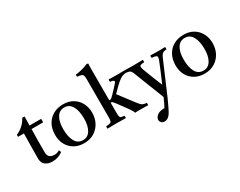

<svg xmlns="http://www.w3.org/2000/svg" viewBox="-112 -1340 2727 2181"><g transform="rotate(-30 1251.5 -250.0)"><path d="M219 12Q159 12 124 -16.5Q89 -45 89 -99Q89 -187 90.5 -269Q92 -351 93 -427H17Q14 -442 17 -454Q116 -496 166 -591Q174 -591 182 -590.5Q190 -590 196 -589Q195 -563 194.5 -534Q194 -505 193 -473H345Q348 -451 345 -427H193Q191 -357 190.5 -279.5Q190 -202 190 -124Q190 -43 274 -43Q310 -43 341 -62Q350 -50 352 -32Q293 12 219 12Z M633 12Q560 12 505.5 -19.5Q451 -51 421 -106.5Q391 -162 391 -234Q391 -312 422.5 -370Q454 -428 511 -460Q568 -492 642 -492Q715 -492 769 -460Q823 -428 853 -372Q883 -316 883 -245Q883 -172 851.5 -113.5Q820 -55 764 -21.5Q708 12 633 12ZM504 -246Q504 -144 537.5 -84.5Q571 -25 638 -25Q702 -25 736 -81.5Q770 -138 770 -233Q770 -334 736 -394Q702 -454 637 -454Q573 -454 538.5 -399Q504 -344 504 -246Z M943 1Q942 -3 942 -7Q942 -11 942 -15Q942 -19 942 -22.5Q942 -26 943 -30Q977 -32 993 -36.5Q1009 -41 1014 -56Q1019 -71 1019 -104V-605Q1019 -636 1013.5 -651.5Q1008 -667 990.5 -673.5Q973 -680 938 -683Q937 -687 937 -690Q937 -693 937 -696Q937 -700 937 -703Q937 -706 938 -710Q978 -715 1020 -725.5Q1062 -736 1106 -755L1123 -749Q1122 -727 1121.5 -699Q1121 -671 1121 -638V-267Q1133 -267 1141 -271Q1149 -275 1154 -279Q1156 -281 1162 -286.5Q1168 -292 1183 -307Q1198 -322 1226 -352Q1252 -381 1267.5 -397.5Q1283 -414 1283 -425Q1283 -433 1269.5 -438.5Q1256 -444 1233 -445Q1232 -449 1232 -453Q1232 -457 1232 -461Q1232 -465 1232 -469Q1232 -473 1233 -477Q1253 -477 1283.5 -476Q1314 -475 1338 -475Q1350 -475 1372.5 -475.5Q1395 -476 1418 -476Q1441 -476 1452 -476Q1453 -472 1453.5 -468Q1454 -464 1454 -460Q1454 -456 1453.5 -452.5Q1453 -449 1452 -445Q1400 -444 1364 -419.5Q1328 -395 1295 -362L1223 -290L1361 -108Q1383 -79 1397.5 -62.5Q1412 -46 1429 -39Q1446 -32 1476 -30Q1478 -16 1476 1Q1463 1 1437.5 0Q1412 -1 1358 -1Q1350 -1 1334 -1Q1318 -1 1304 1Q1304 -10 1292 -29.5Q1280 -49 1273 -58Q1270 -63 1258 -79.5Q1246 -96 1229.5 -118.5Q1213 -141 1196 -164.5Q1179 -188 1165 -206Q1154 -221 1144.5 -229.5Q1135 -238 1121 -238V-114Q1121 -75 1124.5 -58Q1128 -41 1141.5 -36.5Q1155 -32 1183 -30Q1185 -15 1183 1Q1157 1 1128.5 0Q1100 -1 1067 -1Q1035 -1 1004 0Q973 1 943 1Z M1547 255Q1520 255 1505.5 239.5Q1491 224 1491 203Q1491 175 1521 148.5Q1551 122 1619 122Q1632 99 1644.5 72.5Q1657 46 1674 7Q1663 -21 1646 -65Q1629 -109 1607.5 -162.5Q1586 -216 1564 -273.5Q1542 -331 1521 -385Q1509 -417 1494.5 -429Q1480 -441 1439 -445Q1436 -459 1439 -476Q1468 -476 1498 -475Q1528 -474 1560 -474Q1589 -474 1623 -475Q1657 -476 1681 -476Q1683 -461 1681 -445Q1647 -443 1633.5 -438Q1620 -433 1620 -418Q1620 -404 1630 -375Q1656 -304 1680.5 -244Q1705 -184 1730 -121Q1762 -194 1786.5 -252Q1811 -310 1836 -373Q1847 -402 1847 -416Q1847 -430 1832 -436Q1817 -442 1779 -445Q1776 -461 1779 -476Q1804 -476 1830.5 -475Q1857 -474 1887 -474Q1907 -474 1930.5 -475Q1954 -476 1973 -476Q1976 -461 1973 -445Q1931 -442 1916 -426.5Q1901 -411 1888 -380L1717 19Q1712 31 1699 59.5Q1686 88 1671.5 118.5Q1657 149 1647 169Q1622 218 1598 236.5Q1574 255 1547 255Z M2213 12Q2140 12 2085.5 -19.5Q2031 -51 2001 -106.5Q1971 -162 1971 -234Q1971 -312 2002.5 -370Q2034 -428 2091 -460Q2148 -492 2222 -492Q2295 -492 2349 -460Q2403 -428 2433 -372Q2463 -316 2463 -245Q2463 -172 2431.5 -113.5Q2400 -55 2344 -21.5Q2288 12 2213 12ZM2084 -246Q2084 -144 2117.5 -84.5Q2151 -25 2218 -25Q2282 -25 2316 -81.5Q2350 -138 2350 -233Q2350 -334 2316 -394Q2282 -454 2217 -454Q2153 -454 2118.5 -399Q2084 -344 2084 -246Z"/></g></svg>

Font: Castoro
Style: Regular
Weight: 400
Designer: John Hudson
Foundry: Tiro Typeworks Ltd.
Version: Version 2.04